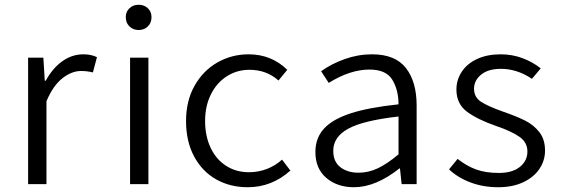

<svg xmlns="http://www.w3.org/2000/svg" viewBox="-20 -773 2364 806"><path d="M98 -531H162L168 -434H172Q200 -486 241 -515.5Q282 -545 330 -545Q363 -545 387 -533L370 -469Q346 -475 320 -475Q281 -475 242 -444.5Q203 -414 175 -348V0H98Z M526 -531H603V0H526ZM508 -701Q508 -724 523.5 -738.5Q539 -753 562 -753Q585 -753 600.5 -738.5Q616 -724 616 -701Q616 -677 600.5 -662Q585 -647 562 -647Q539 -647 523.5 -662Q508 -677 508 -701Z M761 -265Q761 -350 797 -413.5Q833 -477 893 -511Q953 -545 1024 -545Q1119 -545 1186 -480L1149 -435Q1099 -480 1027 -480Q975 -480 932.5 -453Q890 -426 865.5 -377Q841 -328 841 -265Q841 -202 864 -153Q887 -104 929 -77Q971 -50 1025 -50Q1065 -50 1101 -64Q1137 -78 1164 -103L1199 -57Q1121 13 1020 13Q946 13 887.5 -20Q829 -53 795 -116Q761 -179 761 -265Z M1304 -135Q1304 -194 1340.5 -233.5Q1377 -273 1453 -297.5Q1529 -322 1653 -335Q1653 -395 1627 -438Q1601 -481 1531 -481Q1450 -481 1360 -425L1328 -474Q1371 -505 1427 -525Q1483 -545 1542 -545Q1639 -545 1684 -487.5Q1729 -430 1729 -330V0H1666L1659 -66H1657Q1557 13 1466 13Q1396 13 1350 -26Q1304 -65 1304 -135ZM1653 -125V-284Q1504 -267 1441.5 -232.5Q1379 -198 1379 -140Q1379 -94 1409 -71Q1439 -48 1485 -48Q1527 -48 1566 -66.5Q1605 -85 1653 -125Z M1865 -62 1901 -106Q1939 -76 1979 -61.5Q2019 -47 2074 -47Q2131 -47 2162.5 -72.5Q2194 -98 2194 -137Q2194 -176 2159.5 -199.5Q2125 -223 2063 -244Q1985 -271 1940.5 -304Q1896 -337 1896 -397Q1896 -438 1918.5 -472Q1941 -506 1983 -525.5Q2025 -545 2082 -545Q2130 -545 2173 -529Q2216 -513 2250 -486L2213 -442Q2151 -484 2083 -484Q2029 -484 1999.5 -459.5Q1970 -435 1970 -401Q1970 -365 1999 -346Q2028 -327 2090 -305Q2148 -285 2184 -267Q2220 -249 2244 -218.5Q2268 -188 2268 -141Q2268 -99 2244.5 -64Q2221 -29 2176.5 -8Q2132 13 2071 13Q2009 13 1955.5 -7Q1902 -27 1865 -62Z"/></svg>

Font: Nebula Sans Book
Style: Regular
Weight: 400
Designer: Paul D. Hunt for Adobe (as Source Sans)
Foundry: Nebula Entertainment & Broadcasting LLC
Version: Version 1.010